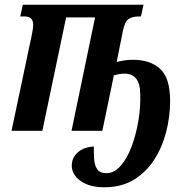

<svg xmlns="http://www.w3.org/2000/svg" viewBox="-20 -556 790 816"><path d="M424 240Q360 240 322.5 213Q285 186 285 148Q285 122 299.5 103.5Q314 85 335.5 76Q357 67 379 67Q378 98 380.5 124Q383 150 394.5 165Q406 180 432 180Q465 180 492.5 149Q520 118 539 67.5Q558 17 568 -42Q578 -101 576 -158Q575 -203 557.5 -223Q540 -243 510 -243Q497 -243 486 -241Q475 -239 464 -236L415 0H284L384 -482H261L160 0H29L115 -407Q117 -418 119 -429Q121 -440 121 -450Q121 -486 86 -486H66L77 -536H590L579 -486H571Q542 -486 526 -475Q510 -464 502 -423L476 -293Q491 -296 507.5 -299Q524 -302 544 -302Q618 -302 660.5 -263.5Q703 -225 703 -127Q703 -60 686 5.5Q669 71 634.5 124Q600 177 547.5 208.5Q495 240 424 240Z"/></svg>

Font: Noto Serif ExtraCondensed
Style: Bold Italic
Weight: 700
Width: 2
Italic angle: -12°
Designer: Monotype Design Team
Foundry: Monotype Imaging Inc.
Version: Version 2.013; ttfautohint (v1.8.4.7-5d5b)